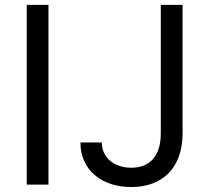

<svg xmlns="http://www.w3.org/2000/svg" viewBox="-20 -747 847 777"><path d="M630.7 -727.3V-207.4C630.7 -116.8 587.4 -68.2 511.4 -68.2C442.1 -68.2 392 -108.7 392 -170.5H305.4C305.4 -58.6 392 9.9 511.4 9.9C637.8 9.9 718.8 -67.8 718.8 -207.4V-727.3ZM176.1 -727.3H88.1V0H176.1Z"/></svg>

Font: Karasuma Gothic
Style: Regular
Weight: 400
Designer: Rasmus Andersson, Ryoko Nishizuka
Foundry: Genbu
Version: Version 1.00